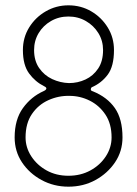

<svg xmlns="http://www.w3.org/2000/svg" viewBox="-20 -695 515 721"><path d="M237 6Q182 6 136 -19Q90 -44 62.5 -85.5Q35 -127 35 -179Q35 -246 66 -289Q97 -332 144 -353Q153 -357 154 -362Q155 -367 146 -371Q112 -388 89 -419.5Q66 -451 66 -507Q66 -554 89.5 -592Q113 -630 152 -652.5Q191 -675 237 -675Q284 -675 322.5 -652.5Q361 -630 384.5 -592Q408 -554 408 -507Q408 -446 384.5 -414.5Q361 -383 324 -367Q321 -364 321 -359Q321 -354 329 -352Q383 -330 411.5 -289Q440 -248 440 -179Q440 -127 412 -85.5Q384 -44 338.5 -19Q293 6 237 6ZM239 -383Q272 -383 301 -396.5Q330 -410 348.5 -437.5Q367 -465 367 -507Q367 -542 349.5 -570.5Q332 -599 302.5 -616Q273 -633 237 -633Q201 -633 171.5 -616Q142 -599 125 -570.5Q108 -542 108 -507Q108 -467 127 -439.5Q146 -412 176 -398Q206 -384 239 -383ZM237 -35Q283 -35 319.5 -55Q356 -75 377.5 -108Q399 -141 399 -179Q399 -230 376 -264.5Q353 -299 317 -317Q281 -335 241 -335Q200 -336 162 -319Q124 -302 100 -267Q76 -232 76 -179Q76 -141 97.5 -108Q119 -75 155 -55Q191 -35 237 -35Z"/></svg>

Font: Glory ExtraLight
Style: Regular
Weight: 250
Version: Version 1.011